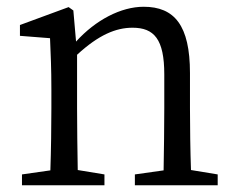

<svg xmlns="http://www.w3.org/2000/svg" viewBox="-20 -548 698 568"><path d="M545 -45C543 -100 542 -176 542 -228V-332C542 -473 496 -528 405 -528C338 -528 263 -489 205 -425L197 -517L183 -527L39 -474V-442L128 -435C130 -388 132 -346 132 -283V-228C132 -177 131 -100 129 -44L45 -32V0H289V-32L210 -45C209 -100 208 -177 208 -228V-386C272 -445 323 -466 372 -466C436 -466 466 -432 466 -328V-228C466 -176 465 -99 464 -44L379 -32V0H624V-32Z"/></svg>

Font: Noto Serif CJK JP
Style: Regular
Weight: 400
Designer: Ryoko NISHIZUKA 西塚涼子 (kana & ideographs); Frank Grießhammer (Latin, Greek & Cyrillic); Wenlong ZHANG 张文龙 (bopomofo); San
Foundry: Adobe Systems Incorporated
Version: Version 1.000;PS 1;hotconv 16.6.53;makeotf.lib2.5.65590